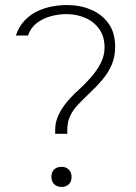

<svg xmlns="http://www.w3.org/2000/svg" viewBox="-20 -735 538 762"><path d="M199 -204Q199 -208 199 -211.5Q199 -215 199 -219Q199 -245 207.5 -267Q216 -289 229.5 -309Q243 -329 260 -347Q277 -365 295 -381Q318 -402 341 -428Q364 -454 379.5 -484Q395 -514 395 -546Q395 -590 374 -619.5Q353 -649 318.5 -664Q284 -679 244 -679Q213 -679 181.5 -670.5Q150 -662 126 -643.5Q102 -625 91 -594H43Q55 -630 77.5 -653.5Q100 -677 128.5 -690.5Q157 -704 187.5 -709.5Q218 -715 246 -715Q298 -715 341.5 -696.5Q385 -678 411 -641.5Q437 -605 437 -549Q437 -511 424 -479.5Q411 -448 387 -419.5Q363 -391 330 -360Q308 -339 289 -319Q270 -299 258.5 -275Q247 -251 247 -219Q247 -215 247 -211.5Q247 -208 247 -204ZM225 7Q206 7 195 -4Q184 -15 184 -33Q184 -52 195 -62.5Q206 -73 225 -73Q241 -73 252.5 -62.5Q264 -52 264 -32Q264 -14 253 -3.5Q242 7 225 7Z"/></svg>

Font: Onest Thin
Style: Regular
Weight: 250
Designer: Dmitri Voloshin, Andrey Kudryavtsev
Foundry: Dmitri Voloshin, Andrey Kudryavtsev
Version: Version 1.000;gftools[0.9.33]